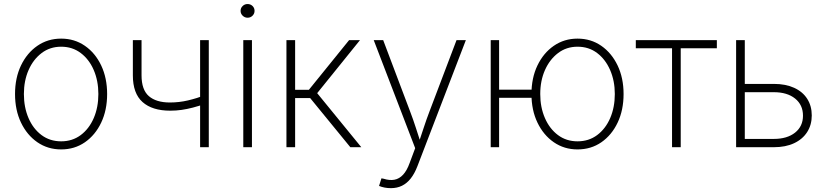

<svg xmlns="http://www.w3.org/2000/svg" viewBox="-20 -746 4190 973"><path d="M290 11.2Q222.2 11.2 169.4 -25.1Q116.7 -61.5 86.4 -124.8Q56.2 -188 56.2 -269.5Q56.2 -351.1 86.4 -414.3Q116.7 -477.5 169.4 -513.9Q222.2 -550.3 290 -550.3Q357.4 -550.3 410.2 -513.9Q462.9 -477.5 492.9 -414.1Q522.9 -350.6 522.9 -269.5Q522.9 -188 492.9 -124.8Q462.9 -61.5 410.4 -25.1Q357.9 11.2 290 11.2ZM290 -29.8Q346.7 -29.8 389.2 -61.5Q431.6 -93.3 455.1 -147.7Q478.5 -202.1 478.5 -269.5Q478.5 -336.4 455.1 -390.9Q431.6 -445.3 389.2 -477.3Q346.7 -509.3 290 -509.3Q233.4 -509.3 190.9 -477.1Q148.4 -444.8 124.8 -390.9Q101.1 -336.9 101.1 -269.5Q101.1 -202.1 124.5 -147.7Q147.9 -93.3 190.4 -61.5Q232.9 -29.8 290 -29.8Z M842.8 -185.1Q751.5 -185.1 702.4 -228.8Q653.3 -272.5 653.3 -364.3V-542.5H697.3V-364.3Q697.3 -291 734.4 -258.8Q771.5 -226.6 841.3 -226.6Q887.7 -226.6 932.4 -237.1Q977.1 -247.6 1023.4 -265.1V-221.2Q987.3 -208.5 957.3 -200.7Q927.2 -192.9 899.7 -189Q872.1 -185.1 842.8 -185.1ZM994.1 0V-542.5H1038.1V0Z M1212.9 0V-542.5H1256.8V0ZM1234.9 -656.2Q1220.2 -656.2 1209.7 -666.5Q1199.2 -676.8 1199.2 -690.9Q1199.2 -705.6 1209.7 -715.6Q1220.2 -725.6 1234.4 -725.6Q1249.5 -725.6 1259.8 -715.6Q1270 -705.6 1270 -690.9Q1270 -676.8 1259.8 -666.5Q1249.5 -656.2 1234.9 -656.2Z M1431.6 0V-542.5H1475.6V-291H1545.4L1749 -542.5H1804.2L1587.4 -273.9L1811 0H1755.4L1551.8 -249H1475.6V0Z M1900.9 196.3 1913.1 157.7 1923.8 159.7Q1954.1 169.4 1978.8 164.8Q2003.4 160.2 2022.7 139.4Q2042 118.7 2055.7 80.6L2084 4.9L1874 -542.5H1921.9L2057.6 -183.1Q2073.7 -141.1 2087.2 -99.1Q2100.6 -57.1 2114.3 -15.6H2099.6Q2113.8 -57.1 2127.4 -99.1Q2141.1 -141.1 2157.2 -183.1L2293.5 -542.5H2340.8L2095.2 96.7Q2080.6 134.3 2061.3 158.7Q2042 183.1 2017.1 195.3Q1992.2 207.5 1960.9 207.5Q1944.3 207.5 1929.2 204.6Q1914.1 201.7 1900.9 196.3Z M2466.8 0V-542.5H2509.3V0ZM2497.6 -250.5V-291.5H2696.8V-250.5ZM2906.7 11.2Q2839.4 11.2 2786.6 -25.1Q2733.9 -61.5 2703.6 -124.8Q2673.3 -188 2673.3 -269.5Q2673.3 -351.1 2703.6 -414.3Q2733.9 -477.5 2786.6 -513.9Q2839.4 -550.3 2906.7 -550.3Q2974.6 -550.3 3027.1 -513.9Q3079.6 -477.5 3109.9 -414.1Q3140.1 -350.6 3140.1 -269.5Q3140.1 -188 3110.1 -124.8Q3080.1 -61.5 3027.6 -25.1Q2975.1 11.2 2906.7 11.2ZM2906.7 -29.8Q2963.9 -29.8 3006.3 -61.5Q3048.8 -93.3 3072.3 -147.7Q3095.7 -202.1 3095.7 -269.5Q3095.7 -336.4 3072 -390.9Q3048.3 -445.3 3006.1 -477.3Q2963.9 -509.3 2906.7 -509.3Q2850.6 -509.3 2808.1 -477.1Q2765.6 -444.8 2741.7 -390.9Q2717.8 -336.9 2717.8 -269.5Q2717.8 -202.1 2741.5 -147.7Q2765.1 -93.3 2807.6 -61.5Q2850.1 -29.8 2906.7 -29.8Z M3385.7 0V-501.5H3202.1V-542.5H3612.8V-501.5H3429.7V0Z M3743.7 -320.8H3901.4Q3961.4 -320.8 4004.6 -301Q4047.9 -281.2 4070.8 -245.1Q4093.8 -209 4093.8 -161.1Q4093.8 -113.3 4070.6 -76.9Q4047.4 -40.5 4004.4 -20.3Q3961.4 0 3901.4 0H3710.4V-542.5H3754.4V-42H3901.4Q3969.2 -42 4009.3 -74Q4049.3 -106 4049.3 -159.7Q4049.3 -214.4 4009.3 -246.6Q3969.2 -278.8 3901.4 -278.8H3743.7Z"/></svg>

Font: Inter 16pt ExtraLight
Style: Regular
Weight: 250
Version: Version 4.001;git-66647c0bb